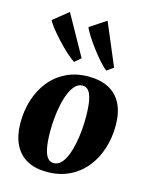

<svg xmlns="http://www.w3.org/2000/svg" viewBox="-132 -974 844 1073"><g transform="rotate(15 290.5 -438.0)"><path d="M333.5 -561.5Q403.5 -561.5 451.5 -536Q499.5 -510.5 524.5 -460.8Q549.5 -411 550 -339Q550.5 -267 530.2 -203Q510 -139 470.8 -90.2Q431.5 -41.5 374.5 -13.8Q317.5 14 244.5 14Q176.5 14 129.2 -12Q82 -38 57.2 -88.2Q32.5 -138.5 31.5 -209.5Q31 -283 51.2 -346.8Q71.5 -410.5 110.5 -458.8Q149.5 -507 205.8 -534.2Q262 -561.5 333.5 -561.5ZM314.5 -504Q290 -504 271.8 -485Q253.5 -466 240.5 -434.5Q227.5 -403 219.5 -364.2Q211.5 -325.5 207.8 -284.8Q204 -244 204.5 -208Q205 -145.5 213 -109.5Q221 -73.5 235 -58.5Q249 -43.5 267.5 -43.5Q292.5 -43.5 310.8 -62.2Q329 -81 341.8 -112.8Q354.5 -144.5 362.5 -183.5Q370.5 -222.5 374 -263.2Q377.5 -304 377 -341Q376.5 -404.5 368.5 -440Q360.5 -475.5 346.8 -489.8Q333 -504 314.5 -504ZM233 -619Q214.5 -630 186.5 -655.5Q158.5 -681 130 -711.8Q101.5 -742.5 79.8 -770Q58 -797.5 51.5 -813L138.5 -883L268.5 -650ZM419.5 -619Q401.5 -632 376.8 -660Q352 -688 327.2 -721.2Q302.5 -754.5 284 -783.8Q265.5 -813 260.5 -828.5L354.5 -890L457.5 -646Z"/></g></svg>

Font: Merriweather 36pt Black
Style: Italic
Weight: 900
Italic angle: -7.8°
Version: Version 2.101